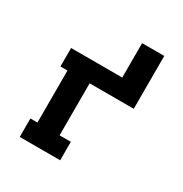

<svg xmlns="http://www.w3.org/2000/svg" viewBox="-171 -863 942 991"><g transform="rotate(30 300.0 -367.5)"><path d="M86 0V-110H128V-420H86V-530H391V-735H523V-420H260V-110H327V0Z"/></g></svg>

Font: Iosevka Slab XBdEx
Style: Regular
Weight: 800
Width: 7
Monospace: yes
Designer: Belleve Invis
Foundry: Belleve Invis
Version: Version 11.1.0; ttfautohint (v1.8.3)